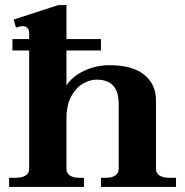

<svg xmlns="http://www.w3.org/2000/svg" viewBox="-20 -737 730 757"><path d="M674 -36V0H378V-36H397Q421 -36 434.5 -45Q448 -54 448 -72V-328Q448 -423 361 -423Q334 -423 306.5 -407Q279 -391 260.5 -356.5Q242 -322 242 -270V-72Q242 -54 255.5 -45Q269 -36 293 -36H311V0H16V-36H41Q67 -36 81 -45Q95 -54 95 -72V-538H29V-583H95V-605Q95 -634 67 -634Q61 -634 43 -628L34 -660L210 -717H242V-583H378V-538H242V-400Q265 -436 312 -458Q359 -480 411 -480Q502 -480 548.5 -442.5Q595 -405 595 -341V-72Q595 -54 609 -45Q623 -36 649 -36Z"/></svg>

Font: Taviraj SemiBold
Style: Regular
Weight: 600
Designer: Katatrad Team
Foundry: CadsonDemak
Version: Version 1.001